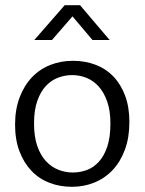

<svg xmlns="http://www.w3.org/2000/svg" viewBox="-20 -710 557 739"><path d="M478 -240Q478 -181 461 -134.5Q444 -88 414 -56Q384 -24 343.5 -7.5Q303 9 257 9Q210 9 170 -6.5Q130 -22 101 -52.5Q72 -83 55 -127.5Q38 -172 38 -230Q38 -289 55.5 -335Q73 -381 103 -412.5Q133 -444 173.5 -460Q214 -476 261 -476Q307 -476 347 -461Q387 -446 416 -416Q445 -386 461.5 -342Q478 -298 478 -240ZM405 -235Q405 -284 392.5 -319.5Q380 -355 359.5 -377.5Q339 -400 312.5 -410.5Q286 -421 258 -421Q230 -421 203.5 -411Q177 -401 156.5 -379Q136 -357 123.5 -321.5Q111 -286 111 -235Q111 -184 123.5 -148Q136 -112 157 -89.5Q178 -67 205 -56.5Q232 -46 260 -46Q288 -46 314 -55.5Q340 -65 360.5 -87.5Q381 -110 393 -146Q405 -182 405 -235ZM402 -556H336L259 -647L180 -556H112L229 -690H288Z"/></svg>

Font: Ek Mukta Light
Style: Regular
Weight: 300
Designer: Girish Dalvi and Yashodeep Gholap
Foundry: Ek Type
Version: Version 2.538;PS 1.002;hotconv 16.6.51;makeotf.lib2.5.65220;